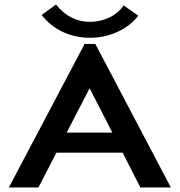

<svg xmlns="http://www.w3.org/2000/svg" viewBox="-20 -824 790 844"><path d="M597 0 519 -153H228L149 0H19L352 -631H399L731 0ZM374 -436 273 -241H474ZM524 -800 588 -755Q552 -709 495.5 -683.5Q439 -658 375 -658Q311 -658 256.5 -683.5Q202 -709 163 -758L226 -804Q288 -728 375 -728Q418 -728 457.5 -745.5Q497 -763 524 -800Z"/></svg>

Font: Inconsolata ExtraExpanded
Style: Bold
Weight: 700
Width: 8
Monospace: yes
Designer: Raph Levien, Cyreal, Brenton Simpson
Foundry: Raph Levien, Cyreal, Google
Version: Version 3.100; ttfautohint (v1.8.4.7-5d5b)